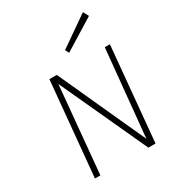

<svg xmlns="http://www.w3.org/2000/svg" viewBox="-198 -955 979 1072"><g transform="rotate(-30 292.0 -419.0)"><path d="M96.5 0 153.5 -607.5H201L464 -31L454.5 -33L510.5 -607.5H543.5L487 0H441L175 -577.5L185 -575.5L131.5 0ZM323 -680 310 -704 502.5 -838 521.5 -803Z"/></g></svg>

Font: Karla ExtraLight
Style: Italic
Weight: 250
Italic angle: -8°
Designer: Jonathan Pinhorn
Version: Version 2.004;gftools[0.9.33]